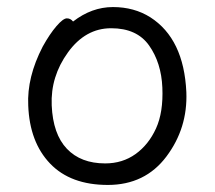

<svg xmlns="http://www.w3.org/2000/svg" viewBox="-20 -506 608 544"><path d="M187 -445Q240 -486 300 -486Q360 -486 406 -457Q501 -396 508 -245Q512 -143 451.5 -62.5Q391 18 285.5 18Q180 18 122 -42.5Q64 -103 60 -207Q56 -287 101 -374Q121 -410 140 -432Q159 -454 169.5 -454Q180 -454 187 -445ZM278 -43Q327 -43 364 -69.5Q401 -96 422 -142Q443 -188 440 -258Q437 -328 402.5 -377Q368 -426 295 -426Q222 -426 172.5 -357.5Q123 -289 126.5 -207.5Q130 -126 169.5 -84.5Q209 -43 278 -43Z"/></svg>

Font: LXGW WenKai Lite
Style: Regular
Weight: 400
Designer: LXGW / Fontworks Inc.
Foundry: LXGW / Fontworks Inc.
Version: Version 1.511; March 25, 2025